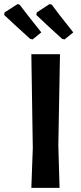

<svg xmlns="http://www.w3.org/2000/svg" viewBox="-73 -905 388 925"><path d="M126 -749 84 -715 72 -718Q-12 -794 -53 -833L-51 -845L11 -885L21 -883Q48 -847 126 -749ZM280 -749 238 -715 226 -718Q142 -794 102 -833L104 -845L165 -885L176 -883Q204 -844 280 -749ZM216 -644 208 -204 214 0H78L85 -192L78 -644Z"/></svg>

Font: Alegreya Sans
Style: Bold
Weight: 700
Designer: Juan Pablo del Peral
Foundry: Huerta Tipografica
Version: Version 2.007